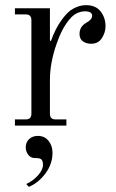

<svg xmlns="http://www.w3.org/2000/svg" viewBox="-20 -488 450 746"><path d="M80 85Q80 64 93.5 52Q107 40 127 40Q153 40 168.5 59Q184 78 184 106Q184 149 156.5 186Q129 223 92 238L82 227Q108 215 127.5 193.5Q147 172 147 152Q147 135 139 130Q133 126 115 126Q99 126 89.5 113Q80 100 80 85ZM38 0V-24H80Q102 -24 102 -46V-410Q102 -432 80 -432H38V-456H174V-330L178 -329Q195 -377 219.5 -410.5Q244 -444 264 -454Q289 -468 314 -468Q352 -468 371 -443.5Q390 -419 390 -386Q390 -362 376 -340Q362 -318 334 -318Q315 -318 302 -327.5Q289 -337 289 -356Q289 -385 316 -400Q338 -412 338 -427Q338 -444 310 -444Q293 -444 275.5 -435Q258 -426 237.5 -396.5Q217 -367 200 -318Q174 -244 174 -178V-46Q174 -24 196 -24H238V0Z"/></svg>

Font: Old Standard TT
Style: Regular
Weight: 400
Designer: Alexey Kryukov <alexios@thessalonica.org.ru>
Version: Version 1.0